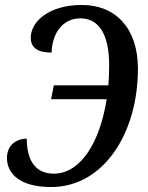

<svg xmlns="http://www.w3.org/2000/svg" viewBox="-20 -744 597 774"><path d="M186 10C397 10 536 -206 536 -467C536 -629 447 -724 310 -724C176 -724 104 -656 104 -592C104 -550 134 -532 188 -532C190 -609 232 -670 304 -670C379 -670 420 -605 420 -481C420 -453 419 -426 417 -400H197L186 -344H410C383 -172 306 -44 197 -44C115 -44 88 -108 88 -185C44 -185 8 -157 8 -107C8 -47 56 10 186 10Z"/></svg>

Font: Noto Serif Condensed Medium
Style: Italic
Weight: 500
Width: 3
Italic angle: -12°
Designer: Monotype Design Team
Foundry: Monotype Imaging Inc.
Version: Version 2.013